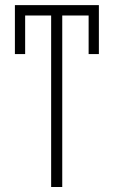

<svg xmlns="http://www.w3.org/2000/svg" viewBox="-20 -748 455 768"><path d="M375.5 -727.5V-531.7H334.5V-686H229V0H184.6V-686H80.6V-531.7H39.6V-727.5Z"/></svg>

Font: Inter Display Extra Light
Style: Regular
Weight: 200
Designer: Rasmus Andersson
Foundry: rsms
Version: Version 4.000;git-4fc901f